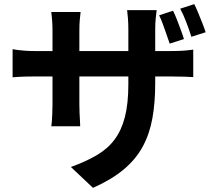

<svg xmlns="http://www.w3.org/2000/svg" viewBox="-20 -830 1040 929"><path d="M817 -778Q827 -759 836.5 -734Q846 -709 855 -685Q864 -661 870 -641L801 -619Q794 -640 785.5 -664Q777 -688 768.5 -712Q760 -736 750 -756ZM920 -810Q930 -790 940 -765.5Q950 -741 959.5 -717Q969 -693 975 -674L906 -652Q896 -684 882 -721Q868 -758 852 -788ZM731 -427Q731 -334 717.5 -258.5Q704 -183 671 -121.5Q638 -60 579 -10.5Q520 39 430 79L323 -22Q395 -48 448 -79Q501 -110 534.5 -155Q568 -200 584.5 -264.5Q601 -329 601 -422V-688Q601 -718 599 -742Q597 -766 595 -781H738Q736 -766 733.5 -742Q731 -718 731 -688ZM370 -772Q368 -758 366 -734.5Q364 -711 364 -681V-324Q364 -302 365 -281.5Q366 -261 367 -245Q368 -229 368 -219H228Q230 -229 231 -244.5Q232 -260 233 -281Q234 -302 234 -324V-682Q234 -704 232.5 -726.5Q231 -749 228 -772ZM41 -592Q50 -590 66 -588Q82 -586 103 -584.5Q124 -583 149 -583H805Q845 -583 870 -585Q895 -587 915 -590V-457Q899 -458 872 -459Q845 -460 806 -460H149Q124 -460 103.5 -459.5Q83 -459 67.5 -458Q52 -457 41 -456Z"/></svg>

Font: Noto Sans KR
Style: Bold
Weight: 700
Designer: Ryoko NISHIZUKA  (kana, bopomofo & ideographs); Paul D. Hunt (Latin, Greek & Cyrillic); Sandoll Communications , Soo-you
Foundry: Adobe
Version: Version 2.004-H2;hotconv 1.0.118;makeotfexe 2.5.65603